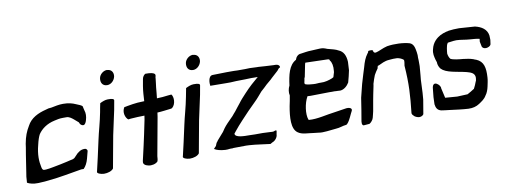

<svg xmlns="http://www.w3.org/2000/svg" viewBox="-57 -946 3296 1253"><g transform="rotate(-10 1591.5 -320.0)"><path d="M76 -247 68 -200 50 -83C47 -66 44 -48 44 -30L43 -18C57 -9 85 -2 111 -3H119L134 -4C149 -4 167 -6 185 -8C267 -16 332 -30 407 -42H423C438 -57 449 -78 456 -104L469 -154C469 -162 462 -170 453 -170C437 -171 421 -165 412 -157L402 -150L376 -123C373 -121 370 -120 367 -118C334 -110 309 -104 279 -98C251 -93 208 -83 180 -81H169C158 -81 155 -91 153 -101C144 -141 142 -187 158 -248C165 -279 173 -302 181 -316C203 -348 239 -375 291 -386C309 -390 324 -394 347 -394H373C391 -393 406 -380 416 -372C424 -365 436 -355 445 -347C449 -335 456 -324 472 -324C480 -324 489 -337 493 -353C500 -376 501 -399 494 -418C492 -428 489 -437 488 -445C484 -453 464 -460 447 -467C425 -477 400 -484 364 -484C335 -484 311 -478 285 -473C273 -473 257 -470 247 -466C195 -453 145 -430 120 -381C100 -348 88 -318 79 -269Z M505 -8C503 1 524 11 549 12C574 12 601 4 612 -12C623 -77 638 -150 651 -225C662 -280 675 -332 686 -387L697 -448C698 -456 690 -463 656 -462C639 -462 620 -454 604 -446C600 -427 596 -408 593 -389C581 -325 562 -264 551 -211C533 -127 518 -62 506 -11ZM631 -607C626 -578 639 -554 670 -554C695 -554 717 -575 723 -600L724 -607C726 -629 714 -650 687 -651C686 -651 686 -652 685 -652C659 -652 635 -630 631 -607Z M755 -394C734 -363 748 -323 766 -310L783 -312C811 -315 845 -315 874 -316L870 -290C840 -142 826 -87 812 -25V-22C808 -7 822 5 843 9C865 14 891 8 905 -6C911 -18 909 -30 911 -41C923 -110 935 -170 957 -293L961 -321C989 -322 1021 -327 1049 -330C1052 -330 1058 -331 1061 -334C1087 -356 1086 -404 1071 -421C1071 -421 1050 -419 1048 -419C1022 -416 1000 -413 974 -413C978 -439 978 -460 981 -484C984 -500 985 -523 988 -542V-547C989 -555 994 -563 989 -571C984 -578 965 -585 927 -584C917 -579 908 -566 906 -553L898 -508C892 -472 891 -442 889 -409C877 -408 863 -408 845 -407C827 -406 798 -401 775 -397L760 -394Z M1074 -8C1072 1 1093 11 1118 12C1143 12 1170 4 1181 -12C1192 -77 1207 -150 1220 -225C1231 -280 1244 -332 1255 -387L1266 -448C1267 -456 1259 -463 1225 -462C1208 -462 1189 -454 1173 -446C1169 -427 1165 -408 1162 -389C1150 -325 1131 -264 1120 -211C1102 -127 1087 -62 1075 -11ZM1200 -607C1195 -578 1208 -554 1239 -554C1264 -554 1286 -575 1292 -600L1293 -607C1295 -629 1283 -650 1256 -651C1255 -651 1255 -652 1254 -652C1228 -652 1204 -630 1200 -607Z M1331 -433 1434 -432H1465L1503 -434C1524 -434 1542 -435 1563 -435L1592 -436C1600 -437 1613 -436 1620 -436H1646C1617 -412 1581 -380 1549 -345C1531 -325 1514 -308 1499 -287C1487 -271 1475 -258 1462 -240C1453 -231 1447 -222 1439 -213L1430 -204C1408 -182 1388 -162 1375 -144C1370 -136 1365 -129 1360 -122L1352 -113C1345 -105 1333 -92 1318 -74C1317 -72 1315 -71 1315 -69C1307 -62 1303 -51 1299 -40L1283 -23C1300 -12 1324 -6 1356 -4C1366 -4 1376 -4 1387 -6H1406L1408 -7L1494 -8C1501 -8 1508 -7 1515 -7C1564 -4 1604 4 1652 9C1657 6 1661 4 1666 1C1685 -5 1702 -27 1702 -45C1703 -62 1717 -81 1687 -68C1680 -66 1669 -68 1662 -68C1630 -70 1600 -71 1563 -70C1549 -70 1539 -71 1527 -71C1492 -71 1431 -71 1432 -98C1436 -102 1440 -107 1444 -113C1461 -135 1479 -154 1498 -175C1533 -214 1560 -240 1601 -281C1619 -298 1637 -321 1653 -339C1668 -351 1682 -366 1695 -378C1710 -392 1722 -399 1736 -414C1749 -425 1765 -440 1780 -454C1785 -460 1792 -472 1800 -472C1802 -483 1793 -494 1771 -494H1762L1706 -497L1661 -500H1652C1636 -501 1619 -502 1604 -502L1575 -501H1522C1508 -502 1495 -502 1481 -502H1451L1359 -500C1328 -500 1328 -450 1331 -433Z M1840 -345C1830 -326 1826 -301 1831 -281C1827 -257 1823 -235 1818 -213C1805 -141 1799 -64 1839 -36C1866 -16 1902 -19 1947 -12L1974 -9C2003 -3 2054 -12 2091 -15C2116 -16 2136 -26 2160 -28C2168 -29 2181 -48 2192 -71C2201 -89 2209 -108 2211 -110C2222 -129 2199 -139 2170 -133C2153 -130 2132 -127 2105 -123C2045 -116 1982 -97 1926 -102C1924 -103 1924 -105 1923 -106C1910 -141 1919 -213 1944 -256C1950 -256 1956 -255 1964 -255C1992 -255 2061 -256 2089 -257C2101 -257 2112 -256 2123 -257C2130 -256 2137 -256 2143 -256C2147 -256 2153 -256 2161 -255C2186 -256 2209 -277 2221 -298C2229 -324 2234 -349 2240 -376C2241 -395 2242 -413 2243 -431C2241 -472 2228 -502 2195 -515C2180 -524 2156 -530 2124 -538C2112 -543 2097 -549 2078 -548C2059 -548 2036 -545 2020 -545C1996 -545 1972 -540 1949 -537C1931 -537 1916 -521 1911 -503C1862 -477 1849 -413 1840 -345ZM1939 -345C1940 -353 1944 -366 1945 -377C1947 -380 1947 -379 1948 -381L1964 -461C1965 -466 1966 -470 1968 -474L2110 -470C2123 -470 2128 -468 2128 -460C2140 -447 2146 -420 2142 -387L2141 -379C2139 -375 2137 -364 2132 -349C2130 -347 2124 -345 2121 -343C2102 -335 2071 -326 2046 -328C2028 -329 2015 -325 1995 -327C1976 -328 1956 -330 1942 -336C1940 -338 1939 -341 1939 -345Z M2287 -185C2283 -159 2279 -134 2275 -108L2264 -43C2261 -28 2259 -8 2272 -5L2311 -8C2321 -13 2336 -30 2339 -44C2340 -51 2347 -72 2349 -85L2361 -153C2365 -178 2371 -203 2380 -248L2382 -261C2388 -281 2394 -299 2401 -316C2408 -330 2417 -342 2426 -355C2427 -359 2428 -366 2430 -371C2431 -372 2434 -373 2439 -374C2457 -382 2479 -395 2509 -397C2528 -399 2547 -400 2563 -399C2580 -396 2594 -390 2605 -380C2607 -372 2605 -359 2602 -342C2611 -221 2606 -145 2593 -28C2594 -22 2597 -17 2601 -14C2609 -2 2627 4 2638 5C2649 6 2663 0 2668 -9L2684 -104C2690 -156 2689 -234 2694 -262L2699 -322V-347C2699 -357 2699 -368 2698 -378C2701 -397 2693 -436 2690 -446C2685 -464 2675 -475 2662 -480C2622 -492 2561 -495 2512 -487C2482 -480 2455 -464 2436 -460C2425 -457 2421 -461 2417 -469C2418 -481 2407 -480 2392 -479C2387 -479 2384 -477 2383 -469C2381 -466 2379 -464 2377 -461C2361 -440 2350 -412 2341 -378L2327 -333L2309 -273C2302 -244 2294 -214 2287 -185Z M2758 -159C2753 -122 2751 -90 2751 -60C2754 -35 2764 -18 2789 -13C2799 -12 2827 -7 2836 -7C2883 -1 2925 5 2965 7C2993 8 3017 2 3038 -12C3057 -25 3076 -36 3089 -59C3099 -71 3108 -94 3112 -114C3115 -131 3121 -151 3122 -173C3126 -236 3118 -279 3070 -299C3064 -301 3057 -303 3052 -306C3031 -313 3012 -316 2986 -319C2962 -321 2920 -325 2904 -335C2897 -344 2892 -357 2890 -371C2891 -389 2896 -426 2903 -435C2904 -438 2906 -440 2907 -441C2918 -443 2933 -444 2946 -446C2952 -446 2958 -447 2964 -447C2996 -446 3020 -439 3053 -437C3070 -436 3097 -434 3115 -430C3115 -429 3114 -428 3115 -426L3114 -420C3114 -418 3113 -415 3113 -411L3120 -377C3123 -369 3134 -362 3147 -363C3162 -364 3176 -372 3179 -382C3179 -384 3180 -387 3180 -390L3183 -411C3183 -421 3183 -430 3182 -440C3176 -482 3142 -504 3099 -514L2997 -521H2989C2969 -521 2949 -520 2926 -517C2921 -515 2914 -514 2908 -513C2894 -509 2881 -505 2868 -498C2846 -486 2814 -462 2804 -416C2796 -388 2803 -366 2808 -346L2814 -328C2814 -316 2817 -303 2825 -290C2828 -284 2835 -278 2843 -272C2884 -244 2964 -243 3016 -224C3031 -218 3048 -208 3047 -183L3045 -168C3045 -166 3043 -162 3041 -158C3033 -137 3033 -137 3022 -115C3006 -104 2991 -96 2975 -87L2906 -84L2827 -90L2812 -156C2816 -176 2762 -225 2758 -159Z"/></g></svg>

Font: Vapor
Style: Obl
Weight: 400
Foundry: Cannot Into Space Fonts
Version: Version 0.179